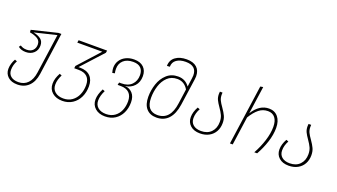

<svg xmlns="http://www.w3.org/2000/svg" viewBox="-74 -1374 3871 2208"><g transform="rotate(20 1861.5 -270.0)"><path d="M462 -520 390 -5Q376 94 321.5 147Q267 200 183 200H182Q109 200 67.5 162Q26 124 26 65Q26 33 36 0Q46 -33 62 -60L89 -49Q59 6 59 65Q59 114 92 142Q125 170 185 170Q255 170 299.5 123.5Q344 77 356 -11L424 -492L155 -427Q215 -415 248.5 -388.5Q282 -362 282 -311Q282 -254 244 -219Q206 -184 147 -184Q89 -184 53 -214L69 -236Q85 -225 103.5 -219Q122 -213 148 -213Q196 -213 222.5 -240.5Q249 -268 249 -311Q249 -358 213 -380.5Q177 -403 116 -414L114 -444L427 -520Z M1017 -492 777 -229H796Q878 -229 922 -185.5Q966 -142 966 -62Q966 12 937.5 71.5Q909 131 856 165.5Q803 200 733 200Q657 200 609.5 159.5Q562 119 562 51Q562 16 572 -16Q582 -48 601 -83L628 -72Q612 -40 603.5 -10.5Q595 19 595 51Q595 107 633.5 138.5Q672 170 735 170Q796 170 840.5 138.5Q885 107 908 54Q931 1 931 -63Q931 -130 895 -165Q859 -200 789 -200H736L739 -229L974 -489H668L673 -520H1022Z M1484 -53Q1484 18 1456.5 75.5Q1429 133 1377.5 166.5Q1326 200 1255 200Q1180 200 1134 159.5Q1088 119 1088 53Q1088 -7 1127 -83L1155 -72Q1121 -4 1121 53Q1121 108 1158 139Q1195 170 1257 170Q1319 170 1362 139.5Q1405 109 1426.5 58.5Q1448 8 1448 -53Q1448 -120 1412 -155.5Q1376 -191 1308 -191H1270L1277 -222H1306Q1386 -222 1430 -267Q1474 -312 1474 -383Q1474 -439 1443 -470Q1412 -501 1350 -501Q1274 -501 1231.5 -462Q1189 -423 1189 -359Q1189 -329 1195 -305L1165 -299Q1155 -333 1155 -359Q1155 -409 1180 -448Q1205 -487 1249.5 -509Q1294 -531 1351 -531Q1427 -531 1468 -491Q1509 -451 1509 -383Q1509 -309 1465.5 -262Q1422 -215 1354 -208Q1410 -205 1447 -165Q1484 -125 1484 -53Z M2085 -591Q2085 -575 2082 -555L2035 -226Q2018 -111 1962.5 -50.5Q1907 10 1816 10Q1736 10 1692 -40Q1648 -90 1648 -184Q1648 -264 1673.5 -341Q1699 -418 1754.5 -469Q1810 -520 1894 -520Q1982 -520 2033 -448L2048 -556Q2051 -576 2051 -591Q2051 -708 1917 -708Q1848 -708 1805.5 -678Q1763 -648 1763 -592L1728 -590Q1729 -662 1781.5 -700.5Q1834 -739 1918 -739Q1999 -739 2042 -700.5Q2085 -662 2085 -591ZM2002 -231 2027 -410Q1980 -490 1894 -490Q1821 -490 1773.5 -444.5Q1726 -399 1704 -329Q1682 -259 1682 -184Q1682 -102 1716.5 -61.5Q1751 -21 1816 -21Q1974 -21 2002 -231Z M2490 -358Q2523 -311 2539.5 -275Q2556 -239 2556 -191Q2556 -133 2531 -87.5Q2506 -42 2459 -16Q2412 10 2349 10Q2274 10 2230.5 -29Q2187 -68 2187 -131Q2187 -193 2225 -261L2253 -250Q2220 -191 2220 -131Q2220 -79 2255 -49.5Q2290 -20 2351 -20Q2430 -20 2475 -67.5Q2520 -115 2520 -191Q2520 -237 2504.5 -271Q2489 -305 2458 -349Q2429 -390 2414.5 -420.5Q2400 -451 2400 -491Q2400 -502 2402 -520H2434Q2433 -511 2433 -494Q2433 -457 2447 -427.5Q2461 -398 2490 -358Z M3153 -348Q3153 -266 3124 -176Q3095 -86 3047 0H3012Q3060 -86 3089 -178Q3118 -270 3118 -348Q3118 -421 3087 -460Q3056 -499 3000 -499Q2938 -499 2890 -460.5Q2842 -422 2797 -348L2748 0H2714L2818 -734L2852 -740L2804 -402Q2884 -531 3002 -531Q3072 -531 3112.5 -481.5Q3153 -432 3153 -348Z M3575 -358Q3608 -311 3624.5 -275Q3641 -239 3641 -191Q3641 -133 3616 -87.5Q3591 -42 3544 -16Q3497 10 3434 10Q3359 10 3315.5 -29Q3272 -68 3272 -131Q3272 -193 3310 -261L3338 -250Q3305 -191 3305 -131Q3305 -79 3340 -49.5Q3375 -20 3436 -20Q3515 -20 3560 -67.5Q3605 -115 3605 -191Q3605 -237 3589.5 -271Q3574 -305 3543 -349Q3514 -390 3499.5 -420.5Q3485 -451 3485 -491Q3485 -502 3487 -520H3519Q3518 -511 3518 -494Q3518 -457 3532 -427.5Q3546 -398 3575 -358Z"/></g></svg>

Font: FiraGO UltraLight
Style: Italic
Weight: 200
Italic angle: -8°
Designer: bBox Type GmbH
Foundry: bBox Type GmbH
Version: Version 1.001